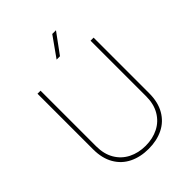

<svg xmlns="http://www.w3.org/2000/svg" viewBox="-254 -1036 1176 1176"><g transform="rotate(-45 333.5 -448.0)"><path d="M320.8 -775.9 413.1 -905.8H445.3L350.1 -775.9ZM549.8 -710.9H576.2V-229Q576.2 -151.4 544.9 -97.7Q513.7 -43.9 459 -17.1Q404.3 9.8 333.5 9.8Q262.7 9.8 207.8 -17.1Q152.8 -43.9 121.6 -97.7Q90.3 -151.4 90.3 -229V-710.9H116.7V-229Q116.7 -162.1 144.8 -114.3Q172.9 -66.4 222.2 -41.5Q271.5 -16.6 333.5 -16.6Q395.5 -16.6 444.6 -41.5Q493.7 -66.4 521.7 -114.3Q549.8 -162.1 549.8 -229Z"/></g></svg>

Font: Mardoto Thin
Style: Regular
Weight: 250
Designer: Christian Robertson, Vahan Hovhannisyan
Foundry: Google
Version: Version 1.000